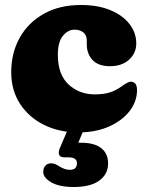

<svg xmlns="http://www.w3.org/2000/svg" viewBox="-20 -517 598 770"><path d="M526.5 -342.5Q526.5 -304 497.8 -277.8Q469 -251.5 421 -251.5Q374.5 -251.5 351.2 -276.2Q328 -301 328 -339.5V-355.5Q328 -375.5 314.5 -386.8Q301 -398 279 -398Q252.5 -398 232.2 -373.2Q212 -348.5 212 -297.5Q212 -218 255 -178.2Q298 -138.5 360 -138.5Q394 -138.5 418.5 -145.8Q443 -153 467.5 -170.5Q494.5 -190 505 -189.5Q516.5 -189 523 -181Q529.5 -173 529.5 -155Q529.5 -110.5 499.8 -71.8Q470 -33 417 -9.5Q364 14 294 14Q217.5 14 156.5 -16.2Q95.5 -46.5 60.2 -100.8Q25 -155 25 -227.5Q25 -305 59.2 -366Q93.5 -427 156.2 -462Q219 -497 304.5 -497Q373 -497 422.8 -476.2Q472.5 -455.5 499.5 -420.5Q526.5 -385.5 526.5 -342.5ZM257 -9.5H321L294 55.5Q300 55.5 306.5 55.5Q358 55.5 385.8 77Q413.5 98.5 413.5 138.5Q413.5 181.5 378.2 207.2Q343 233 276 233Q218.5 233 186 214.5Q153.5 196 153.5 172.5Q153.5 156.5 162.2 147.2Q171 138 184.5 138Q194.5 138 202.8 141.8Q211 145.5 219.5 151Q240 164 260.5 164Q288.5 164 288.5 137.5Q288.5 114 254.5 114H238.5Q221.5 114 217.2 103.8Q213 93.5 220 77Z"/></svg>

Font: Fraunces 9pt SuperSoft Black
Style: Regular
Weight: 900
Version: Version 1.000;[b76b70a41]